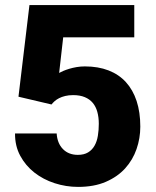

<svg xmlns="http://www.w3.org/2000/svg" viewBox="-20 -731 619 761"><path d="M53.2 -347.7 96.7 -710.9H512.2V-583H230.5L214.4 -441.9Q220.2 -445.3 230.5 -449.7Q240.7 -454.1 254.4 -458.3Q268.1 -462.4 283.7 -465.1Q299.3 -467.8 316.4 -467.8Q369.1 -467.8 410.2 -451.9Q451.2 -436 479 -405.5Q506.8 -375 521.5 -330.6Q536.1 -286.1 536.1 -229Q536.1 -183.1 521.2 -140.1Q506.3 -97.2 476.1 -63.7Q445.8 -30.3 399.4 -10.3Q353 9.8 289.6 9.8Q241.7 9.8 196.5 -4.9Q151.4 -19.5 116.2 -47.1Q81.1 -74.7 60.1 -113.8Q39.1 -152.8 39.6 -202.1H204.6Q207 -163.1 229.5 -140.1Q252 -117.2 288.6 -117.2Q313 -117.2 329.1 -127Q345.2 -136.7 354.7 -153.6Q364.3 -170.4 367.9 -192.9Q371.6 -215.3 371.6 -240.2Q371.6 -266.6 365.7 -287.6Q359.9 -308.6 347.7 -323.2Q335.4 -337.9 316.2 -345.9Q296.9 -354 270 -354Q252.4 -354 238.5 -350.6Q224.6 -347.2 214.1 -341.8Q203.6 -336.4 196.3 -329.8Q189 -323.2 184.1 -316.9Z"/></svg>

Font: RobotoDraft
Style: Black
Weight: 900
Designer: Google
Version: Version 2.000980w3; 2014; ttfautohint (v1.1) -l 5 -r 24 -G 4